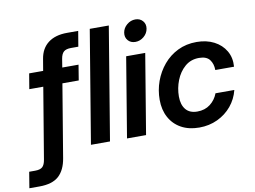

<svg xmlns="http://www.w3.org/2000/svg" viewBox="-169 -876 1619 1221"><g transform="rotate(-10 640.5 -266.0)"><path d="M369.6 -515.6 353.5 -416.5H248L169.9 52.7Q157.7 127.9 116 166Q74.2 204.1 -9.8 204.1H-74.7L-57.6 100.6H-19.5Q13.7 100.6 28.3 87.2Q43 73.7 48.3 40.5L124.5 -416.5H34.2L50.8 -515.6H141.1L153.8 -590.8Q164.6 -657.2 210.7 -692.4Q256.8 -727.5 333 -727.5H404.8L388.2 -628.4H340.8Q309.1 -628.4 293.9 -615.2Q278.8 -602.1 273.4 -570.3L264.6 -515.6Z M602.5 -727.5 481.9 0H358.9L479.5 -727.5Z M591.8 0 677.2 -515.6H800.3L714.8 0ZM751.5 -595.2Q721.2 -595.2 703.6 -615.7Q686 -636.2 690.9 -666Q695.8 -695.3 720.2 -715.8Q744.6 -736.3 774.9 -736.3Q804.7 -736.3 822.5 -715.8Q840.3 -695.3 835.4 -666Q830.6 -636.2 806.2 -615.7Q781.7 -595.2 751.5 -595.2Z M1057.6 11.7Q990.2 11.7 941.2 -15.4Q892.1 -42.5 865.5 -91.6Q838.9 -140.6 838.9 -205.6Q838.9 -267.6 859.6 -325Q880.4 -382.3 918.9 -428.2Q957.5 -474.1 1011.7 -500.7Q1065.9 -527.3 1133.3 -527.3Q1196.8 -527.3 1245.4 -502.4Q1293.9 -477.5 1319.8 -433.3Q1345.7 -389.2 1341.3 -331.1H1220.2Q1220.2 -370.6 1200 -397.7Q1179.7 -424.8 1131.3 -424.8Q1077.6 -424.8 1040 -392.1Q1002.4 -359.4 982.7 -309.1Q962.9 -258.8 962.9 -205.1Q962.9 -151.9 988 -121.3Q1013.2 -90.8 1062.5 -90.8Q1111.8 -90.8 1146 -117.2Q1180.2 -143.6 1195.8 -185.1H1317.4Q1303.2 -127.9 1266.4 -83.5Q1229.5 -39.1 1175.5 -13.7Q1121.6 11.7 1057.6 11.7Z"/></g></svg>

Font: Inter Display SemiBold
Style: Italic
Weight: 600
Italic angle: -9.39999°
Designer: Rasmus Andersson
Foundry: rsms
Version: Version 4.000;git-a52131595